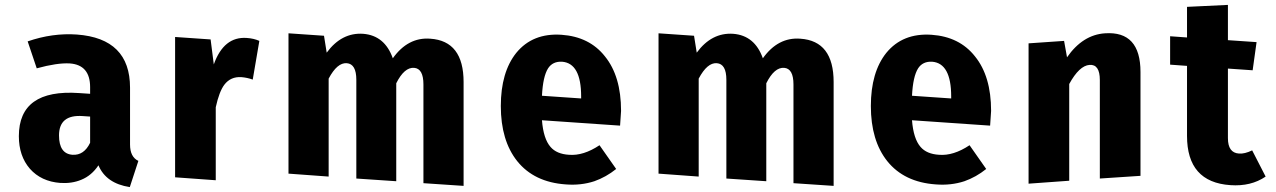

<svg xmlns="http://www.w3.org/2000/svg" viewBox="-20 -734 5211 784"><path d="M511 -144Q511 -93 545 -77L510 30Q413 15 382 -59Q354 -17 312 0Q274 16 226 13Q148 7 102 -45Q57 -97 57 -178Q57 -371 303 -354L348 -351V-378Q348 -469 265 -475Q214 -478 130 -455L93 -565Q194 -600 294 -593Q511 -577 511 -376ZM348 -151V-258L318 -260Q221 -267 221 -181Q221 -106 276 -102Q323 -99 348 -151Z M1039 -567 1012 -409Q990 -417 966 -419Q922 -422 896 -388Q875 -360 861 -296V2L695 -10V-583L840 -573L853 -471Q894 -586 988 -579Q1017 -577 1039 -567Z M1873 -399V25L1709 14V-389Q1709 -454 1671 -457Q1631 -460 1598 -394V6L1435 -5V-408Q1435 -473 1396 -476Q1357 -479 1322 -413V-13L1158 -25V-598L1303 -588L1314 -519Q1375 -602 1463 -596Q1551 -589 1584 -496Q1646 -583 1737 -576Q1873 -567 1873 -399Z M2512 -221 2193 -243Q2199 -167 2228 -134Q2253 -105 2303 -102Q2362 -97 2428 -141L2496 -44Q2455 -11 2407 6Q2352 24 2290 19Q2161 10 2092 -76Q2025 -160 2025 -301Q2025 -439 2088 -518Q2155 -600 2273 -592Q2387 -584 2450 -504Q2516 -423 2516 -281ZM2353 -340Q2353 -476 2275 -482Q2237 -484 2218 -455Q2197 -422 2193 -343L2353 -332Z M3384 -399V25L3220 14V-389Q3220 -454 3182 -457Q3142 -460 3109 -394V6L2946 -5V-408Q2946 -473 2907 -476Q2868 -479 2833 -413V-13L2669 -25V-598L2814 -588L2825 -519Q2886 -602 2974 -596Q3062 -589 3095 -496Q3157 -583 3248 -576Q3384 -567 3384 -399Z M4023 -221 3704 -243Q3710 -167 3739 -134Q3764 -105 3814 -102Q3873 -97 3939 -141L4007 -44Q3966 -11 3918 6Q3863 24 3801 19Q3672 10 3603 -76Q3536 -160 3536 -301Q3536 -439 3599 -518Q3666 -600 3784 -592Q3898 -584 3961 -504Q4027 -423 4027 -281ZM3864 -340Q3864 -476 3786 -482Q3748 -484 3729 -455Q3708 -422 3704 -343L3864 -332Z M4637 -440V-16L4471 -5V-407Q4471 -472 4429 -469Q4387 -466 4346 -391V4L4180 16V-557L4325 -567L4337 -500Q4401 -592 4492 -598Q4637 -608 4637 -440Z M5148 -13Q5088 28 5004 22Q4827 10 4827 -179V-465L4758 -470V-586L4827 -581V-706L4994 -714V-570L5111 -562L5095 -447L4994 -454V-170Q4994 -110 5039 -107Q5062 -105 5093 -120Z"/></svg>

Font: Xiangcui Wave Sans Xiangcui Wave Sans
Style: Regular
Weight: 800
Width: 3
Version: Version 0.920;March 28, 2024;FontCreator 14.0.0.2814 64-bit